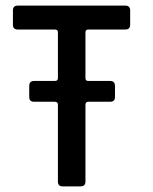

<svg xmlns="http://www.w3.org/2000/svg" viewBox="-20 -663 545 683"><path d="M266 0H203Q186 0 186 -17V-290Q186 -301 175 -301H101Q84 -301 84 -318V-357Q84 -375 101 -375H175Q186 -375 186 -385V-548Q186 -558 175 -558H43Q26 -558 26 -575V-626Q26 -643 43 -643H426Q443 -643 443 -626V-575Q443 -558 426 -558H294Q284 -558 284 -548V-385Q284 -375 294 -375H372Q389 -375 389 -357V-318Q389 -301 372 -301H294Q284 -301 284 -290V-17Q284 0 266 0Z"/></svg>

Font: Rajdhani SemiBold
Style: Regular
Weight: 600
Designer: Satya Rajpurohit, Jyotish Sonowal
Foundry: Indian Type Foundry
Version: Version 1.201 February 1, 2022